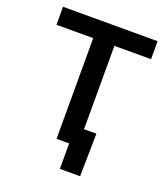

<svg xmlns="http://www.w3.org/2000/svg" viewBox="-157 -839 969 1106"><g transform="rotate(20 327.5 -286.0)"><path d="M37.6 -617.2V-727.5H617.2V-617.2H392.6V0H262.7V-617.2ZM339.8 156.2V0H299.8V-106H468.3L463.9 156.2Z"/></g></svg>

Font: Inter 17pt SemiBold
Style: Regular
Weight: 600
Version: Version 4.001;git-66647c0bb